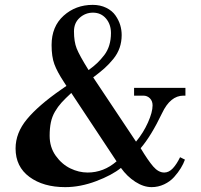

<svg xmlns="http://www.w3.org/2000/svg" viewBox="-20 -751 826 789"><path d="M44 -141Q44 -205 91 -261.5Q138 -318 230 -382L253 -398L242 -415Q215 -456 203.5 -487Q192 -518 192 -566Q192 -642 241.5 -686.5Q291 -731 361 -731Q392 -731 416.5 -719Q441 -707 454.5 -687.5Q468 -668 474 -648Q480 -628 480 -607Q480 -579 471.5 -554.5Q463 -530 445.5 -508.5Q428 -487 409.5 -470.5Q391 -454 363 -433L539 -169Q569 -205 588 -247.5Q607 -290 607 -318Q607 -336 596 -347Q585 -358 569 -358H531V-390H742V-358H734Q680 -358 646 -286Q601 -192 558 -142Q588 -92 609.5 -67Q631 -42 655 -42Q674 -42 690 -59Q706 -76 720 -105L740 -95Q734 -78 723 -60Q712 -42 695.5 -23.5Q679 -5 654.5 6.5Q630 18 603 18Q570 18 536 -4Q502 -26 477 -61Q440 -31 375 -6.5Q310 18 248 18Q158 18 101 -24Q44 -66 44 -141ZM184 -193Q184 -146 209 -111Q234 -76 269 -59Q304 -42 340 -42Q406 -42 459 -88L273 -369Q248 -346 233 -329.5Q218 -313 206 -292.5Q194 -272 189 -248Q184 -224 184 -193ZM284 -622Q284 -580 295 -552Q306 -524 344 -463Q366 -479 380 -492.5Q394 -506 408 -524Q422 -542 429 -565Q436 -588 436 -615Q436 -651 415.5 -675Q395 -699 362 -699Q331 -699 307.5 -678Q284 -657 284 -622Z"/></svg>

Font: Old Standard TT
Style: Bold
Weight: 700
Designer: Alexey Kryukov <alexios@thessalonica.org.ru>
Version: Version 2.2